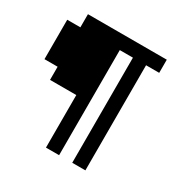

<svg xmlns="http://www.w3.org/2000/svg" viewBox="-134 -677 769 791"><g transform="rotate(30 250.0 -281.0)"><path d="M62.5 -562.5H437.5V-500H375V0H312.5V-500H250V0H187.5V-250H62.5V-312.5H0V-500H62.5Z"/></g></svg>

Font: Pixel Operator Mono
Style: Regular
Weight: 400
Monospace: yes
Designer: Jayvee Enaguas (HarvettFox96)
Version: 2016.04.25